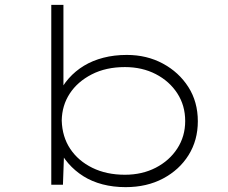

<svg xmlns="http://www.w3.org/2000/svg" viewBox="-20 -760 938 790"><path d="M497 10Q446 10 402 -1.5Q358 -13 323 -35Q288 -57 261 -88Q234 -119 217 -158L244 -141L239 0H191V-740H241V-387L219 -369Q236 -407 263 -437.5Q290 -468 325.5 -489.5Q361 -511 405.5 -522.5Q450 -534 502 -534Q584 -534 650 -498.5Q716 -463 755 -402Q794 -341 794 -261Q794 -183 756 -122Q718 -61 651 -25.5Q584 10 497 10ZM494 -41Q565 -41 621 -70Q677 -99 709.5 -149Q742 -199 742 -262Q742 -326 709.5 -376Q677 -426 621 -455Q565 -484 494 -484Q416 -484 357.5 -454Q299 -424 267 -375Q235 -326 234 -264Q236 -197 269 -147.5Q302 -98 360 -69.5Q418 -41 494 -41Z"/></svg>

Font: Lexend Tera ExtraLight
Style: Regular
Weight: 250
Designer: Bonnie Shaver-Troup, Thomas Jockin
Foundry: Lexend
Version: Version 1.007